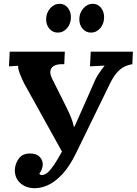

<svg xmlns="http://www.w3.org/2000/svg" viewBox="-20 -971 717 1007"><path d="M163 16Q115 16 85.5 -11.5Q56 -39 58 -83Q60 -114 79 -140Q98 -166 138 -166Q172 -166 189 -147.5Q206 -129 204 -104Q202 -81 186 -60Q188 -57 191 -55Q194 -53 200 -53Q214 -53 229 -65.5Q244 -78 262.5 -105Q281 -132 305 -176L108 -531Q96 -554 85 -582Q74 -610 75 -626L27 -623L31 -700H320L317 -634Q288 -636 269 -628.5Q250 -621 245 -603Q240 -585 254 -557L325 -415Q344 -377 353.5 -352.5Q363 -328 367 -307H371L472 -535Q483 -563 499.5 -587Q516 -611 529 -627L452 -623L456 -700H677L674 -634Q651 -631 630 -620Q609 -609 590.5 -587Q572 -565 554 -527L380 -170Q345 -98 307 -57.5Q269 -17 232.5 -0.5Q196 16 163 16ZM457 -800Q431 -800 413.5 -820Q396 -840 396 -870Q396 -903 417 -927Q438 -951 466 -951Q493 -951 509.5 -930.5Q526 -910 526 -881Q526 -847 506 -823.5Q486 -800 457 -800ZM283 -800Q257 -800 239.5 -820Q222 -840 222 -870Q222 -903 243 -927Q264 -951 292 -951Q319 -951 335.5 -930.5Q352 -910 352 -881Q352 -847 332 -823.5Q312 -800 283 -800Z"/></svg>

Font: Lora
Style: Italic
Weight: 400
Italic angle: -3°
Designer: Olga Karpushina, Alexei Vanyashin (Cyrillic)
Foundry: Cyreal
Version: Version 3.008